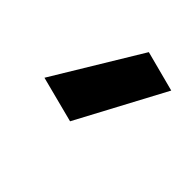

<svg xmlns="http://www.w3.org/2000/svg" viewBox="-61 -861 424 424"><g transform="rotate(-45 151.0 -649.0)"><path d="M277 -540 71 -650 99 -758 302 -635Z"/></g></svg>

Font: DM Sans 18pt ExtraBold
Style: Italic
Weight: 800
Italic angle: -10°
Designer: Colophon Foundry, Jonny Pinhorn
Foundry: Colophon Foundry
Version: Version 4.004;gftools[0.9.30]